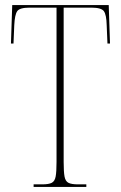

<svg xmlns="http://www.w3.org/2000/svg" viewBox="-20 -734 476 754"><path d="M112 0V-10H146Q171 -10 183 -16Q195 -22 198.5 -40.5Q202 -59 202 -98V-704H96Q57 -704 47.5 -690Q38 -676 36 -635L33 -563H23L28 -714H407L412 -563H402L399 -635Q398 -676 388 -690Q378 -704 339 -704H230V-98Q230 -59 233.5 -40.5Q237 -22 249 -16Q261 -10 286 -10H319V0Z"/></svg>

Font: Noto Serif Display ExtraCondensed Thin
Style: Regular
Weight: 100
Width: 2
Designer: Monotype Design Team
Foundry: Monotype Imaging Inc.
Version: Version 2.009